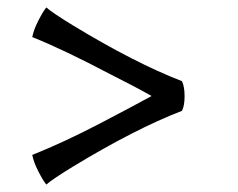

<svg xmlns="http://www.w3.org/2000/svg" viewBox="-20 -586 641 518"><path d="M471 -367Q478 -352 478 -326.5Q478 -301 471 -287Q344 -238 176 -136Q119 -101 105 -88Q96 -99 83.5 -123.5Q71 -148 67 -168Q152 -202 247 -251.5Q342 -301 389 -327Q343 -353 279 -385Q152 -452 67 -486Q71 -506 83.5 -530.5Q96 -555 105 -566Q119 -553 176 -518Q344 -416 471 -367Z"/></svg>

Font: Port Lligat Slab
Style: Regular
Weight: 400
Designer: Dario Muhafara, Eduardo Rodriguez Tunni
Foundry: Tipo
Version: Version 1.002